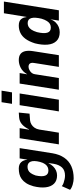

<svg xmlns="http://www.w3.org/2000/svg" viewBox="729 -1504 965 2463"><g transform="rotate(-90 1211.5 -272.5)"><path d="M156 190Q120 190 77 178Q34 166 8 144L55 38Q71 52 95.5 60.5Q120 69 145 74Q170 79 190 79Q258 79 294 41Q330 3 342 -67L351 -132L349 -133Q333 -98 308 -73Q283 -48 254 -35.5Q225 -23 193 -23Q125 -23 86.5 -62Q48 -101 40 -170Q32 -239 54 -327Q70 -383 93.5 -419Q117 -455 146.5 -476.5Q176 -498 210 -506Q244 -514 281 -514Q334 -514 362 -484Q390 -454 393 -406L395 -405L411 -503H543L477 -82Q462 7 420 68.5Q378 130 310.5 160Q243 190 156 190ZM255 -134Q278 -134 298.5 -143Q319 -152 337 -176Q355 -200 366 -242Q386 -321 369.5 -361.5Q353 -402 304 -402Q281 -402 260 -393Q239 -384 222.5 -361Q206 -338 192 -298Q174 -216 190 -175Q206 -134 255 -134Z M591 0 670 -503H799L780 -383H784Q810 -439 848 -472.5Q886 -506 940 -510L999 -514L985 -376L896 -369Q871 -366 846.5 -351.5Q822 -337 804.5 -311.5Q787 -286 781 -251L741 0Z M1111 -601 1132 -735H1280L1258 -601ZM1014 0 1094 -503H1244L1164 0Z M1292 0 1371 -503H1506L1490 -408H1492Q1523 -463 1572 -488.5Q1621 -514 1672 -514Q1723 -514 1751 -492Q1779 -470 1787.5 -428Q1796 -386 1786 -326L1735 0H1585L1634 -310Q1640 -341 1635 -357.5Q1630 -374 1617.5 -381.5Q1605 -389 1587 -389Q1567 -389 1545.5 -378Q1524 -367 1509 -349.5Q1494 -332 1491 -308L1442 0Z M2030 11Q1957 11 1917 -30.5Q1877 -72 1870.5 -143.5Q1864 -215 1887 -307Q1911 -382 1944.5 -427.5Q1978 -473 2021.5 -493.5Q2065 -514 2115 -514Q2170 -514 2195 -486.5Q2220 -459 2223 -416L2226 -415L2273 -705H2423L2311 0H2179L2195 -106H2194Q2180 -66 2154 -40Q2128 -14 2096.5 -1.5Q2065 11 2030 11ZM2089 -103Q2115 -103 2135 -114Q2155 -125 2172.5 -152Q2190 -179 2203 -222Q2224 -309 2210.5 -354.5Q2197 -400 2146 -400Q2122 -400 2101 -389Q2080 -378 2062.5 -352Q2045 -326 2031 -281Q2010 -195 2023.5 -149Q2037 -103 2089 -103Z"/></g></svg>

Font: Nunito Sans 7pt Condensed ExtraBold
Style: Italic
Weight: 800
Width: 3
Italic angle: -9°
Designer: Vernon Adams
Foundry: Vernon Adams
Version: Version 3.101;gftools[0.9.27]